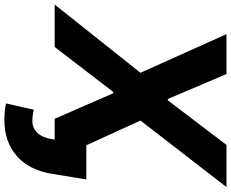

<svg xmlns="http://www.w3.org/2000/svg" viewBox="-136 -664 980 813"><g transform="rotate(90 353.5 -258.0)"><path d="M261.1 -727.5 366.6 -479.3H372.5L561.1 -727.5H739.6L458 -363.3L623.8 0H450.6L342.2 -248.2H336.9L146.5 0H-33.2L255.7 -363.3L92 -727.5ZM560.2 -134H707.4L683.2 13.5Q667.3 109 607.3 160.9Q547.4 212.9 456.8 212.9Q437.3 212.9 421.2 211.4Q405.1 210 385.4 206.1L412.3 87.9Q422.5 91.3 434.4 92.8Q446.4 94.3 460.9 94.5Q489.7 94.3 509.7 73.6Q529.6 52.9 536.5 13.5Z"/></g></svg>

Font: Inter Tight
Style: Italic
Weight: 400
Italic angle: -9.39999°
Designer: Rasmus Andersson
Foundry: rsms
Version: Version 3.002